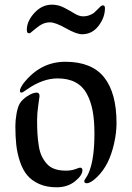

<svg xmlns="http://www.w3.org/2000/svg" viewBox="-20 -776 557 811"><path d="M255.9 -515.1Q367.2 -515.1 419.7 -449.5Q472.2 -383.8 472.2 -255.9Q472.2 -216.3 462.2 -171.1Q452.1 -126 435.1 -90.8Q416.5 -53.7 389.6 -27.8Q362.8 -2 346.2 -2Q335.9 -2 335.9 -11.2Q335.9 -14.2 339.4 -19Q342.8 -23.9 348.6 -33.9Q354.5 -43.9 358.9 -57.1Q378.9 -111.8 378.9 -211.9Q378.9 -267.1 371.3 -307.9Q363.8 -348.6 346.4 -380.4Q329.1 -412.1 298.3 -428.5Q267.6 -444.8 223.1 -444.8Q161.6 -444.8 96.2 -399.9Q93.8 -397.9 88.9 -394.8Q84 -391.6 81.3 -389.6Q78.6 -387.7 75.7 -386.2Q72.8 -384.8 70.8 -384.8Q64 -384.8 64 -393.1Q64 -398.4 69.6 -408.7Q75.2 -418.9 79.1 -423.8Q150.4 -515.1 255.9 -515.1ZM136.7 -269.5Q136.7 -235.4 138.2 -210.9Q139.6 -186.5 143.8 -160.2Q147.9 -133.8 156.5 -116.2Q165 -98.6 178 -84Q190.9 -69.3 210.9 -62.3Q231 -55.2 257.8 -55.2Q280.8 -55.2 298.1 -61.5Q315.4 -67.9 317.9 -67.9Q328.1 -67.9 328.1 -57.1Q328.1 -35.2 296.6 -10Q265.1 15.1 219.2 15.1Q176.8 15.1 145.3 1Q113.8 -13.2 94.7 -36.1Q75.7 -59.1 64.2 -93.8Q52.7 -128.4 48.8 -163.6Q44.9 -198.7 44.9 -243.2Q44.9 -268.1 49.8 -295.7Q54.7 -323.2 63 -337.9Q73.2 -355.5 95.9 -370.1Q118.7 -384.8 134.8 -384.8Q147 -384.8 147 -370.1Q147 -367.7 141.8 -332.5Q136.7 -297.4 136.7 -269.5ZM326.7 -631.3Q303.2 -631.3 258.5 -656.5Q213.9 -681.6 191.4 -681.6Q174.3 -681.6 159.9 -674.8Q145.5 -668 129.4 -654.3Q113.3 -640.6 109.4 -637.9Q105.5 -635.3 102.5 -635.3Q93.3 -635.3 93.3 -649.9Q93.3 -686.5 125.2 -721.4Q157.2 -756.3 199.2 -756.3Q226.1 -756.3 250.2 -743.9Q274.4 -731.4 294.2 -719.2Q314 -707 330.6 -707Q345.7 -707 358.4 -711.9Q371.1 -716.8 377.4 -722.2Q383.8 -727.5 392.6 -736.8Q401.4 -746.1 404.8 -749Q410.2 -753.4 414.6 -753.4Q423.3 -753.4 423.3 -741.2Q423.3 -702.1 396.2 -666.7Q369.1 -631.3 326.7 -631.3Z"/></svg>

Font: SirinStencil
Style: Regular
Weight: 400
Designer: Olga Karpushina (okarpush@gmail.com)
Foundry: Cyreal (www.cyreal.org)
Version: Version 1.002